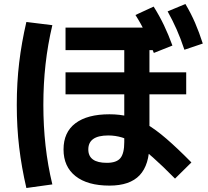

<svg xmlns="http://www.w3.org/2000/svg" viewBox="-20 -875 1040 961"><path d="M528 54Q418 54 358 6.5Q298 -41 298 -127Q298 -213 357.5 -258Q417 -303 528 -303Q579 -303 623 -292Q667 -281 713 -254Q759 -227 813 -180.5Q867 -134 938 -62L856 19Q793 -45 746 -86.5Q699 -128 661.5 -152.5Q624 -177 590.5 -187Q557 -197 522 -197Q422 -197 422 -127Q422 -60 515 -60Q563 -60 582.5 -83.5Q602 -107 602 -164V-624H308V-737H778V-624H728V-157Q728 -50 679 2Q630 54 528 54ZM308 -403V-513H912V-403ZM750 -610Q728 -667 707 -711.5Q686 -756 658 -800L749 -842Q778 -796 800.5 -749Q823 -702 843 -647ZM903 -626Q884 -683 864 -728Q844 -773 819 -818L908 -855Q936 -808 956.5 -760.5Q977 -713 995 -657ZM112 66Q88 -37 76 -137.5Q64 -238 64 -350Q64 -461 76 -561.5Q88 -662 112 -765L242 -749Q219 -652 208 -553.5Q197 -455 197 -350Q197 -245 208 -146Q219 -47 242 48Z"/></svg>

Font: M PLUS 1 Thin
Style: Bold
Weight: 700
Version: Version 1.001